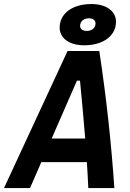

<svg xmlns="http://www.w3.org/2000/svg" viewBox="-52 -952 658 972"><path d="M-31.7 0H100.1L157.2 -131.3H387.7C390.6 -87.4 393.1 -43.9 395 0H526.9C511.2 -231.4 485.8 -462.4 450.7 -693.8H290ZM374 -722.7C470.7 -722.7 535.2 -770.5 535.2 -842.3C535.2 -896 485.4 -931.6 411.1 -931.6C314.5 -931.6 250 -883.8 250 -812C250 -758.3 299.8 -722.7 374 -722.7ZM209.5 -250.5 337.4 -543.5H353C362.3 -445.8 371.6 -348.1 379.4 -250.5ZM387.2 -795.4C367.2 -795.4 353.5 -805.2 353.5 -820.3C353.5 -843.8 371.6 -859.4 398.4 -859.4C418.5 -859.4 431.6 -849.1 431.6 -834C431.6 -811 414.1 -795.4 387.2 -795.4Z"/></svg>

Font: Cascadia Mono PL
Style: Bold Italic
Weight: 700
Italic angle: -10°
Monospace: yes
Designer: Aaron Bell
Foundry: Saja Typeworks
Version: Version 2404.023